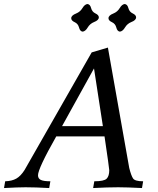

<svg xmlns="http://www.w3.org/2000/svg" viewBox="-75 -951 801 971"><path d="M643.1 0Q566.9 -3.9 522.9 -3.9Q468.3 -3.9 396 0L401.9 -34.2Q451.2 -34.2 464.4 -47.4Q477.5 -60.5 477.5 -90.3Q477.5 -99.6 453.6 -261.2H209.5Q117.2 -98.6 117.2 -64.5Q117.2 -47.9 131.6 -41Q146 -34.2 179.7 -34.2L173.8 0Q104.5 -3.9 54.7 -3.9Q14.6 -3.9 -54.7 0L-48.8 -34.2Q-14.6 -35.2 7.6 -47.9Q29.8 -60.5 49.3 -91.3L388.7 -686L470.7 -710.4L578.6 -101.6Q588.4 -62.5 598.1 -48.3Q607.9 -34.2 648.9 -34.2ZM445.3 -313 400.4 -605 238.8 -313ZM342.8 -791Q329.6 -792.5 324.7 -811.8Q319.8 -831.1 302.5 -838.9Q285.2 -846.7 285.2 -858.9Q285.2 -873 310.1 -882.8Q330.6 -891.1 342 -910.2Q353.5 -929.2 367.2 -930.7Q380.9 -929.2 385.7 -910.2Q390.6 -891.1 407.7 -883.1Q424.8 -875 424.8 -863.3Q424.8 -848.6 400.4 -839.4Q379.9 -831.1 368.4 -811.8Q356.9 -792.5 342.8 -791ZM531.2 -791Q518.1 -792.5 513.2 -811.8Q508.3 -831.1 491 -838.9Q473.6 -846.7 473.6 -858.9Q473.6 -873 498.5 -882.8Q519 -891.1 530.5 -910.2Q542 -929.2 555.7 -930.7Q569.3 -929.2 574.2 -910.2Q579.1 -891.1 596.2 -883.1Q613.3 -875 613.3 -863.3Q613.3 -848.6 588.9 -839.4Q568.4 -831.1 556.9 -811.8Q545.4 -792.5 531.2 -791Z"/></svg>

Font: Kelvinch
Style: Italic
Weight: 400
Italic angle: -10°
Designer: Paul James Miller
Foundry: High-Logic / Made with FontCreator
Version: Version 3.40;July 22, 2017;FontCreator 11.0.0.2388 64-bit